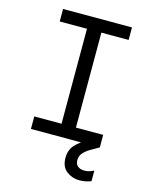

<svg xmlns="http://www.w3.org/2000/svg" viewBox="-132 -787 864 1082"><g transform="rotate(15 300.0 -245.5)"><path d="M99 0V-73H258V-627H99V-700H501V-627H342V-73H501V0ZM436 209Q395 209 362 184Q329 159 329 106Q329 60 356.5 30.5Q384 1 426 -22L475 -48L501 0L454 27Q428 42 412.5 59.5Q397 77 397 102Q397 126 412 137.5Q427 149 450 149Q463 149 475 146Q487 143 505 134V196Q473 209 436 209Z"/></g></svg>

Font: DM Mono
Style: Regular
Weight: 400
Designer: Colophon Foundry
Foundry: Colophon Foundry
Version: Version 1.000; ttfautohint (v1.8.2.53-6de2)